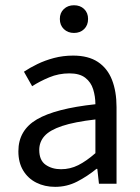

<svg xmlns="http://www.w3.org/2000/svg" viewBox="-20 -714 544 746"><path d="M194.3 12Q153.6 12 121.2 -4.3Q88.8 -20.5 70.1 -51.5Q51.4 -82.4 51.4 -126.2Q51.4 -208 123.4 -250.2Q195.4 -292.3 350.7 -309Q350.5 -339.5 342 -367Q333.5 -394.6 311.5 -411.7Q289.4 -428.9 249.9 -428.9Q208.1 -428.9 171.1 -413.4Q134 -397.9 104.9 -379L73 -435.4Q95.3 -450.4 125 -464.9Q154.7 -479.4 189.9 -488.7Q225.1 -498 264.1 -498Q323.2 -498 360.4 -473.3Q397.6 -448.6 415.2 -403.6Q432.8 -358.6 432.8 -297.7V0H364.5L358.1 -57.9H354.8Q319.7 -29.1 279.8 -8.5Q239.9 12 194.3 12ZM217.2 -56.5Q252.6 -56.5 284.1 -72.3Q315.6 -88.1 350.7 -118.9V-249.9Q269 -240.4 221.3 -224.5Q173.6 -208.6 153 -185.6Q132.5 -162.7 132.5 -131.5Q132.5 -91.2 157.3 -73.8Q182.1 -56.5 217.2 -56.5ZM267.4 -586Q243.7 -586 228.1 -601Q212.5 -616 212.5 -640.4Q212.5 -664.2 228.1 -678.9Q243.7 -693.6 267.4 -693.6Q291.7 -693.6 306.9 -678.9Q322.2 -664.2 322.2 -640.4Q322.2 -616 306.9 -601Q291.7 -586 267.4 -586Z"/></svg>

Font: Source Sans 3 Variable
Style: Regular
Weight: 200
Designer: Paul D. Hunt
Foundry: Adobe Systems Incorporated
Version: Version 3.026